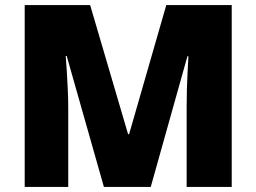

<svg xmlns="http://www.w3.org/2000/svg" viewBox="-20 -734 1007 754"><path d="M388 0 242 -514H238Q240 -494 242 -460Q244 -426 246 -386.5Q248 -347 248 -310V0H77V-714H334L483 -207H487L633 -714H890V0H713V-313Q713 -347 714 -385.5Q715 -424 717 -458.5Q719 -493 720 -513H716L572 0Z"/></svg>

Font: Noto Sans Telugu Black
Style: Regular
Weight: 900
Designer: Jelle Bosma - Monotype Design Team
Foundry: Monotype Imaging Inc.
Version: Version 2.005; ttfautohint (v1.8.4.7-5d5b)